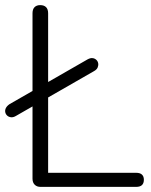

<svg xmlns="http://www.w3.org/2000/svg" viewBox="-35 -730 590 750"><path d="M123 0Q109 0 100.5 -8.5Q92 -17 92 -32V-678Q92 -694 100 -702Q108 -710 122 -710Q137 -710 145 -702Q153 -694 153 -678V-55H497Q512 -55 519.5 -48Q527 -41 527 -28Q527 -14 519.5 -7Q512 0 497 0ZM27 -277Q17 -271 8 -272Q-1 -273 -7 -278.5Q-13 -284 -14.5 -292Q-16 -300 -12 -308Q-8 -316 2 -323L307 -498Q318 -504 326.5 -503Q335 -502 341 -496.5Q347 -491 348.5 -483Q350 -475 346.5 -466.5Q343 -458 332 -452Z"/></svg>

Font: Nunito ExtraLight Light
Style: Regular
Weight: 300
Version: Version 3.602